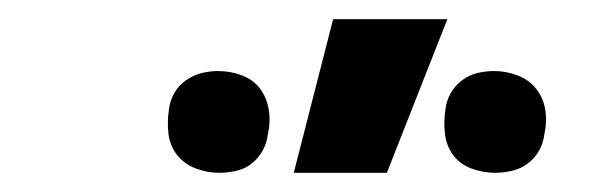

<svg xmlns="http://www.w3.org/2000/svg" viewBox="-20 -780 640 200"><path d="M496 -600Q483 -600 471 -604.5Q459 -609 452 -618.5Q445 -628 443.5 -640.5Q442 -653 444 -666Q445 -675 449.5 -683Q454 -691 461.5 -696.5Q469 -702 477.5 -704Q486 -706 495 -706Q507 -706 519 -701.5Q531 -697 538.5 -687.5Q546 -678 548 -665.5Q550 -653 547 -640Q546 -631 541.5 -623Q537 -615 529.5 -609.5Q522 -604 513 -602Q504 -600 496 -600ZM208 -600Q196 -600 184 -604.5Q172 -609 164.5 -618.5Q157 -628 155.5 -640.5Q154 -653 156 -666Q157 -675 161.5 -683Q166 -691 174 -696.5Q182 -702 190.5 -704Q199 -706 207 -706Q220 -706 232 -701.5Q244 -697 251 -687.5Q258 -678 260 -665.5Q262 -653 259 -640Q258 -631 253.5 -623Q249 -615 242 -609.5Q235 -604 226 -602Q217 -600 208 -600ZM286 -600 327 -760H446L383 -600Z"/></svg>

Font: Iosevka XBd Ex Obl
Style: Regular
Weight: 800
Width: 7
Italic angle: -9°
Monospace: yes
Designer: Belleve Invis
Foundry: Belleve Invis
Version: Version 32.5.0; ttfautohint (v1.8.4)